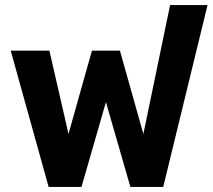

<svg xmlns="http://www.w3.org/2000/svg" viewBox="-20 -734 835 754"><path d="M22 -535H174L249 -208L341 -535H451L543 -208L648 -714H795L621 0H492L396 -333L300 0H171Z"/></svg>

Font: Prompt SemiBold
Style: Regular
Weight: 600
Designer: Katatrad Team
Foundry: CadsonDemak
Version: Version 1.000